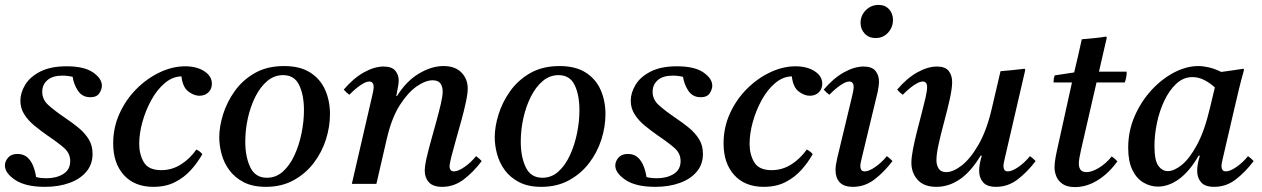

<svg xmlns="http://www.w3.org/2000/svg" viewBox="-20 -749 5141 782"><path d="M163 12Q84 12 42 -16Q0 -44 0 -75Q0 -92 13 -107Q26 -122 51 -122Q76 -122 91.5 -108Q107 -94 115.5 -72Q124 -50 127 -28Q138 -25 148.5 -24Q159 -23 169 -23Q210 -23 238 -40.5Q266 -58 266 -93Q266 -124 242 -145.5Q218 -167 172 -198Q145 -217 120 -237.5Q95 -258 79 -283Q63 -308 63 -339Q63 -371 82.5 -403.5Q102 -436 144 -457.5Q186 -479 251 -479Q323 -479 359 -454Q395 -429 395 -400Q395 -385 384.5 -369Q374 -353 348 -353Q315 -353 297.5 -379.5Q280 -406 276 -436Q255 -441 234 -441Q194 -441 173 -422.5Q152 -404 152 -375Q152 -344 176.5 -321.5Q201 -299 248 -267Q275 -249 300 -228.5Q325 -208 341 -182.5Q357 -157 357 -122Q357 -80 332 -50Q307 -20 263 -4Q219 12 163 12Z M605 12Q528 12 484.5 -36Q441 -84 441 -165Q441 -230 467 -287Q493 -344 536 -387Q579 -430 631 -454.5Q683 -479 734 -479Q781 -479 812 -459Q843 -439 843 -408Q843 -387 829 -373Q815 -359 792 -359Q770 -359 747 -376.5Q724 -394 719 -438Q682 -437 650.5 -410Q619 -383 596 -341Q573 -299 560 -252Q547 -205 547 -163Q547 -120 566 -88Q585 -56 637 -56Q680 -56 716.5 -79Q753 -102 780 -140Q796 -132 804 -121Q785 -87 757.5 -56.5Q730 -26 692.5 -7Q655 12 605 12Z M1324 -284Q1324 -233 1307.5 -181Q1291 -129 1258 -85.5Q1225 -42 1176 -15Q1127 12 1063 12Q1009 12 972.5 -7Q936 -26 914 -56Q892 -86 882.5 -121.5Q873 -157 873 -190Q873 -233 888.5 -283Q904 -333 936 -378Q968 -423 1018 -451.5Q1068 -480 1137 -480Q1202 -480 1243.5 -453.5Q1285 -427 1304.5 -382.5Q1324 -338 1324 -284ZM1218 -300Q1218 -362 1198.5 -402.5Q1179 -443 1133 -443Q1097 -443 1068.5 -419Q1040 -395 1020 -355Q1000 -315 989.5 -267.5Q979 -220 979 -172Q979 -110 999.5 -67.5Q1020 -25 1067 -25Q1104 -25 1132 -50Q1160 -75 1179 -116Q1198 -157 1208 -205.5Q1218 -254 1218 -300Z M1555 -182 1513 0H1413L1495 -355Q1502 -384 1502 -393Q1502 -417 1484 -417Q1470 -417 1447.5 -401.5Q1425 -386 1403 -363Q1396 -368 1390.5 -373Q1385 -378 1380 -384Q1420 -431 1462.5 -454.5Q1505 -478 1542 -478Q1576 -478 1590 -461Q1604 -444 1604 -421Q1604 -409 1600.5 -392.5Q1597 -376 1594 -358H1597Q1635 -419 1686.5 -449.5Q1738 -480 1786 -480Q1834 -480 1859.5 -453.5Q1885 -427 1885 -389Q1885 -368 1877.5 -333Q1870 -298 1859 -258Q1848 -218 1837 -179.5Q1826 -141 1818.5 -111.5Q1811 -82 1811 -70Q1811 -63 1815 -57Q1819 -51 1829 -51Q1846 -51 1872 -69Q1898 -87 1919 -113Q1932 -104 1942 -93Q1908 -48 1868.5 -18Q1829 12 1781 12Q1744 12 1727 -6.5Q1710 -25 1710 -53Q1710 -73 1717.5 -106Q1725 -139 1736 -178Q1747 -217 1757.5 -255.5Q1768 -294 1775.5 -326Q1783 -358 1783 -376Q1783 -396 1774 -409Q1765 -422 1742 -422Q1713 -422 1677 -397Q1641 -372 1608.5 -321Q1576 -270 1557 -190Z M2446 -284Q2446 -233 2429.5 -181Q2413 -129 2380 -85.5Q2347 -42 2298 -15Q2249 12 2185 12Q2131 12 2094.5 -7Q2058 -26 2036 -56Q2014 -86 2004.5 -121.5Q1995 -157 1995 -190Q1995 -233 2010.5 -283Q2026 -333 2058 -378Q2090 -423 2140 -451.5Q2190 -480 2259 -480Q2324 -480 2365.5 -453.5Q2407 -427 2426.5 -382.5Q2446 -338 2446 -284ZM2340 -300Q2340 -362 2320.5 -402.5Q2301 -443 2255 -443Q2219 -443 2190.5 -419Q2162 -395 2142 -355Q2122 -315 2111.5 -267.5Q2101 -220 2101 -172Q2101 -110 2121.5 -67.5Q2142 -25 2189 -25Q2226 -25 2254 -50Q2282 -75 2301 -116Q2320 -157 2330 -205.5Q2340 -254 2340 -300Z M2649 12Q2570 12 2528 -16Q2486 -44 2486 -75Q2486 -92 2499 -107Q2512 -122 2537 -122Q2562 -122 2577.5 -108Q2593 -94 2601.5 -72Q2610 -50 2613 -28Q2624 -25 2634.5 -24Q2645 -23 2655 -23Q2696 -23 2724 -40.5Q2752 -58 2752 -93Q2752 -124 2728 -145.5Q2704 -167 2658 -198Q2631 -217 2606 -237.5Q2581 -258 2565 -283Q2549 -308 2549 -339Q2549 -371 2568.5 -403.5Q2588 -436 2630 -457.5Q2672 -479 2737 -479Q2809 -479 2845 -454Q2881 -429 2881 -400Q2881 -385 2870.5 -369Q2860 -353 2834 -353Q2801 -353 2783.5 -379.5Q2766 -406 2762 -436Q2741 -441 2720 -441Q2680 -441 2659 -422.5Q2638 -404 2638 -375Q2638 -344 2662.5 -321.5Q2687 -299 2734 -267Q2761 -249 2786 -228.5Q2811 -208 2827 -182.5Q2843 -157 2843 -122Q2843 -80 2818 -50Q2793 -20 2749 -4Q2705 12 2649 12Z M3091 12Q3014 12 2970.5 -36Q2927 -84 2927 -165Q2927 -230 2953 -287Q2979 -344 3022 -387Q3065 -430 3117 -454.5Q3169 -479 3220 -479Q3267 -479 3298 -459Q3329 -439 3329 -408Q3329 -387 3315 -373Q3301 -359 3278 -359Q3256 -359 3233 -376.5Q3210 -394 3205 -438Q3168 -437 3136.5 -410Q3105 -383 3082 -341Q3059 -299 3046 -252Q3033 -205 3033 -163Q3033 -120 3052 -88Q3071 -56 3123 -56Q3166 -56 3202.5 -79Q3239 -102 3266 -140Q3282 -132 3290 -121Q3271 -87 3243.5 -56.5Q3216 -26 3178.5 -7Q3141 12 3091 12Z M3592 -113Q3605 -104 3615 -93Q3581 -48 3541.5 -18Q3502 12 3454 12Q3417 12 3400 -6.5Q3383 -25 3383 -56Q3383 -67 3385 -79.5Q3387 -92 3390 -105L3450 -355Q3457 -384 3457 -393Q3457 -417 3439 -417Q3425 -417 3402.5 -401.5Q3380 -386 3358 -363Q3351 -368 3345.5 -373Q3340 -378 3335 -384Q3375 -431 3417.5 -454.5Q3460 -478 3497 -478Q3531 -478 3545.5 -460.5Q3560 -443 3560 -417Q3560 -408 3558.5 -397.5Q3557 -387 3555 -376L3491 -110Q3490 -103 3487 -92.5Q3484 -82 3484 -72Q3484 -63 3488 -57Q3492 -51 3502 -51Q3519 -51 3545 -69Q3571 -87 3592 -113ZM3546 -594Q3519 -594 3502 -612Q3485 -630 3485 -656Q3485 -686 3506.5 -707.5Q3528 -729 3558 -729Q3585 -729 3601 -711.5Q3617 -694 3617 -668Q3617 -638 3597 -616Q3577 -594 3546 -594Z M4020 -309 4055 -459Q4079 -461 4104 -463.5Q4129 -466 4153 -469L4156 -465L4074 -111Q4073 -104 4070 -93Q4067 -82 4067 -72Q4067 -63 4071 -57Q4075 -51 4085 -51Q4102 -51 4128 -69Q4154 -87 4175 -113Q4188 -104 4198 -93Q4164 -48 4124.5 -18Q4085 12 4037 12Q4000 12 3984 -6.5Q3968 -25 3968 -53Q3968 -81 3979 -115H3974Q3934 -49 3889 -18.5Q3844 12 3794 12Q3743 12 3717.5 -16.5Q3692 -45 3692 -86Q3692 -108 3698.5 -141.5Q3705 -175 3714.5 -212.5Q3724 -250 3733.5 -286Q3743 -322 3749.5 -350.5Q3756 -379 3756 -394Q3756 -417 3738 -417Q3724 -417 3701.5 -401.5Q3679 -386 3657 -363Q3650 -368 3644.5 -373Q3639 -378 3634 -384Q3674 -431 3716.5 -454.5Q3759 -478 3796 -478Q3830 -478 3844 -460Q3858 -442 3858 -415Q3858 -389 3848.5 -346Q3839 -303 3826 -255Q3813 -207 3803.5 -164.5Q3794 -122 3794 -97Q3794 -77 3803 -62.5Q3812 -48 3834 -48Q3862 -48 3897 -75Q3932 -102 3965.5 -160Q3999 -218 4020 -309Z M4561 -413H4446L4383 -139Q4374 -100 4374 -83Q4374 -67 4381 -57.5Q4388 -48 4406 -48Q4427 -48 4456 -65.5Q4485 -83 4508 -112Q4521 -103 4531 -92Q4496 -43 4451 -15Q4406 13 4358 13Q4326 13 4307.5 0Q4289 -13 4282 -31.5Q4275 -50 4275 -66Q4275 -77 4277 -93Q4279 -109 4284 -132L4346 -413H4271Q4271 -421 4272 -428Q4273 -435 4276 -442L4355 -454Q4362 -483 4370.5 -519.5Q4379 -556 4386 -589Q4410 -591 4435.5 -593.5Q4461 -596 4485 -600L4488 -596Q4481 -566 4474 -535.5Q4467 -505 4456 -457H4569Q4569 -445 4567 -434.5Q4565 -424 4561 -413Z M4696 11Q4665 11 4637 -5.5Q4609 -22 4592 -57Q4575 -92 4575 -147Q4575 -215 4601 -275Q4627 -335 4669 -381Q4711 -427 4761.5 -453.5Q4812 -480 4861 -480Q4880 -480 4904 -474.5Q4928 -469 4954 -456Q4975 -459 4997.5 -462Q5020 -465 5044 -469L5047 -465Q5035 -423 5026 -385.5Q5017 -348 5008 -309L4962 -111Q4961 -104 4958 -93Q4955 -82 4955 -72Q4955 -63 4959 -57Q4963 -51 4973 -51Q4990 -51 5016 -69Q5042 -87 5063 -113Q5076 -104 5086 -93Q5052 -48 5013 -18Q4974 12 4925 12Q4888 12 4872 -6.5Q4856 -25 4856 -53Q4856 -80 4867 -115H4862Q4825 -51 4782.5 -20Q4740 11 4696 11ZM4928 -393Q4907 -412 4884 -423.5Q4861 -435 4837 -435Q4800 -435 4771 -408Q4742 -381 4722 -338.5Q4702 -296 4692 -247.5Q4682 -199 4682 -155Q4682 -95 4698 -73.5Q4714 -52 4736 -52Q4762 -52 4793.5 -77.5Q4825 -103 4855.5 -159.5Q4886 -216 4908 -309Z"/></svg>

Font: Tiro Kannada
Style: Italic
Weight: 400
Italic angle: -11°
Designer: Kannada: John Hudson & Fiona Ross, assisted by Kaja Sojewska. Latin: John Hudson with Paul Hanslow, assisted by Kaja Soj
Foundry: Tiro Typeworks Ltd.
Version: Version 1.52